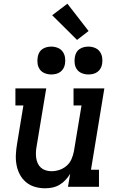

<svg xmlns="http://www.w3.org/2000/svg" viewBox="-20 -1006 640 1034"><path d="M223 8Q194 8 167 0Q140 -8 119.5 -25.5Q99 -43 86.5 -67Q74 -91 69 -118Q64 -145 65.5 -174Q67 -203 72 -232L106 -438H63V-530H229L177 -217Q174 -201 173.5 -185.5Q173 -170 175 -155Q177 -140 183.5 -126Q190 -112 201 -102.5Q212 -93 226.5 -88.5Q241 -84 257 -84Q279 -84 300 -91Q321 -98 338.5 -113Q356 -128 365 -149Q374 -170 378 -191L419 -438H376V-530H542L470 -92H513V0H346L358 -70Q347 -52 332.5 -36.5Q318 -21 300 -10.5Q282 0 262 4Q242 8 223 8ZM456 -605Q438 -605 421.5 -611.5Q405 -618 395 -631.5Q385 -645 382.5 -662.5Q380 -680 383 -698Q385 -711 391 -722.5Q397 -734 408 -741.5Q419 -749 431.5 -752Q444 -755 456 -755Q474 -755 490.5 -748.5Q507 -742 517 -728.5Q527 -715 530 -697.5Q533 -680 530 -662Q528 -649 521.5 -637.5Q515 -626 504.5 -618.5Q494 -611 481.5 -608Q469 -605 456 -605ZM256 -605Q238 -605 221.5 -611.5Q205 -618 195 -631.5Q185 -645 182.5 -662.5Q180 -680 183 -698Q185 -711 191 -722.5Q197 -734 208 -741.5Q219 -749 231.5 -752Q244 -755 256 -755Q274 -755 290.5 -748.5Q307 -742 317 -728.5Q327 -715 330 -697.5Q333 -680 330 -662Q328 -649 321.5 -637.5Q315 -626 304.5 -618.5Q294 -611 281.5 -608Q269 -605 256 -605ZM395 -791 261 -924 343 -986 457 -839Z"/></svg>

Font: Iosevka Slab SmBdExObl
Style: Regular
Weight: 600
Width: 7
Italic angle: -9°
Monospace: yes
Designer: Belleve Invis
Foundry: Belleve Invis
Version: Version 11.1.0; ttfautohint (v1.8.3)